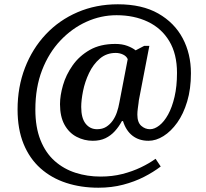

<svg xmlns="http://www.w3.org/2000/svg" viewBox="-20 -734 961 896"><path d="M439 142Q358 142 289 119.5Q220 97 169 51.5Q118 6 90 -62.5Q62 -131 62 -223Q62 -328 96.5 -417.5Q131 -507 193.5 -573.5Q256 -640 342 -677Q428 -714 530 -714Q643 -714 718.5 -671Q794 -628 832.5 -555.5Q871 -483 871 -392Q871 -319 853.5 -260.5Q836 -202 807 -161.5Q778 -121 743 -99Q708 -77 673 -77Q629 -77 598.5 -100.5Q568 -124 554 -169H549Q535 -143 516 -122Q497 -101 472 -89Q447 -77 413 -77Q373 -77 337.5 -95.5Q302 -114 281 -152Q260 -190 260 -248Q260 -288 274 -336.5Q288 -385 319 -429Q350 -473 399 -501Q448 -529 518 -529Q550 -529 574 -520Q598 -511 613 -499L653 -520H677L628 -266Q628 -264 626.5 -253Q625 -242 623 -227Q621 -212 621 -199Q621 -163 639 -147Q657 -131 680 -131Q701 -131 723.5 -148.5Q746 -166 764.5 -199.5Q783 -233 794.5 -282Q806 -331 806 -394Q806 -482 770 -542Q734 -602 670 -632.5Q606 -663 524 -663Q451 -663 383.5 -632.5Q316 -602 262 -545Q208 -488 176.5 -407Q145 -326 145 -223Q145 -140 169 -80Q193 -20 235.5 17.5Q278 55 333 72.5Q388 90 449 90Q504 90 551 78Q598 66 637.5 47Q677 28 706 7L730 43Q696 69 652 91.5Q608 114 554.5 128Q501 142 439 142ZM433 -131Q458 -131 475.5 -142Q493 -153 505.5 -170.5Q518 -188 525.5 -210Q533 -232 537 -255L576 -458Q570 -472 554 -479.5Q538 -487 520 -487Q477 -487 446 -460.5Q415 -434 395.5 -393Q376 -352 367.5 -309Q359 -266 359 -235Q359 -183 379.5 -157Q400 -131 433 -131Z"/></svg>

Font: ET Text
Style: Regular
Weight: 470
Designer: Monotype Design Team
Foundry: Monotype Imaging Inc.
Version: Version 2.009